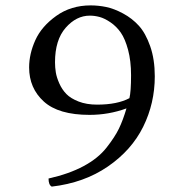

<svg xmlns="http://www.w3.org/2000/svg" viewBox="-20 -678 680 712"><path d="M460 -314Q466 -339 466 -399Q466 -452 455 -493Q444 -534 428 -557Q412 -580 390 -595Q368 -610 349.5 -615Q331 -620 313 -620Q263 -620 223.5 -575Q184 -530 184 -447Q184 -428 187 -409.5Q190 -391 200 -368.5Q210 -346 226 -329.5Q242 -313 271.5 -301.5Q301 -290 340 -290Q415 -290 460 -314ZM449 -276Q383 -252 312 -252Q197 -252 142.5 -301.5Q88 -351 88 -428Q88 -478 111 -529Q134 -580 188.5 -619Q243 -658 316 -658Q345 -658 374 -652Q403 -646 436.5 -628Q470 -610 495 -582.5Q520 -555 537 -506.5Q554 -458 554 -395Q554 -295 511 -208Q468 -121 380 -60.5Q292 0 172 14Q160 8 160 -16Q236 -33 290 -62Q344 -91 375 -130.5Q406 -170 421 -201Q436 -232 449 -276Z"/></svg>

Font: Linux Libertine Mono O
Style: Mono
Weight: 400
Designer: Philipp H. Poll
Foundry: Philipp H. Poll
Version: Version 5.1.7